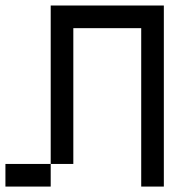

<svg xmlns="http://www.w3.org/2000/svg" viewBox="-20 -687 707 707"><path d="M0 0V-83.3H166.7V0ZM166.7 -83.3V-666.7H583.3V0H500V-583.3H250V-83.3Z"/></svg>

Font: Galmuri11 Regular
Style: Regular
Weight: 400
Designer: Minseo Lee (Quiple)
Version: Version 2.356;hotconv 1.1.0;makeotfexe 2.6.0 DEVELOPMENT